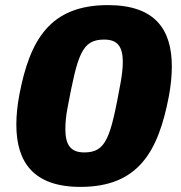

<svg xmlns="http://www.w3.org/2000/svg" viewBox="-20 -720 707 752"><path d="M295 12C523 12 600 -128 641 -341C649 -383 653 -423 653 -460C653 -606 586 -700 403 -700C175 -700 97 -563 56 -350C48 -308 44 -268 44 -232C44 -84 112 12 295 12ZM310 -123C258 -123 236 -151 236 -214C236 -236 238 -263 244 -295C284 -507 300 -565 388 -565C439 -565 461 -539 461 -477C461 -455 458 -427 452 -394C413 -180 396 -123 310 -123Z"/></svg>

Font: Archivo Black
Style: Italic
Weight: 900
Italic angle: -10°
Designer: Hector Gatti
Foundry: Omnibus-Type
Version: Version 2.001